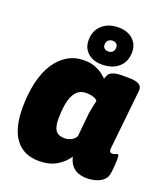

<svg xmlns="http://www.w3.org/2000/svg" viewBox="-137 -836 820 941"><g transform="rotate(20 272.5 -365.5)"><path d="M175 9Q135 9 104.5 -5Q74 -19 53 -46.5Q32 -74 21.5 -115Q11 -156 11 -209Q11 -283 25 -342.5Q39 -402 66 -444Q93 -486 131 -508.5Q169 -531 216 -531Q249 -531 272 -522.5Q295 -514 311.5 -502Q328 -490 338 -479Q341 -492 347.5 -502.5Q354 -513 370.5 -519Q387 -525 420 -525H448Q488 -525 504.5 -514.5Q521 -504 519 -483L486 -170Q485 -159 488.5 -153.5Q492 -148 502 -148Q510 -148 516.5 -151.5Q523 -155 527 -155Q531 -155 532.5 -149.5Q534 -144 534 -131Q534 -124 533.5 -114Q533 -104 532 -91Q531 -78 529 -62Q527 -36 510.5 -20.5Q494 -5 470.5 1.5Q447 8 424 8Q400 8 379.5 0.5Q359 -7 345 -24Q331 -41 325 -68Q299 -31 262.5 -11Q226 9 175 9ZM255 -139Q270 -139 282.5 -144Q295 -149 303.5 -157Q312 -165 314 -174L326 -295Q328 -309 332 -327Q336 -345 340 -364Q337 -370 328 -374.5Q319 -379 307 -381.5Q295 -384 281 -384Q255 -384 238.5 -371Q222 -358 212.5 -335Q203 -312 199 -282Q195 -252 195 -219Q195 -191 201 -173Q207 -155 220.5 -147Q234 -139 255 -139ZM303 -541Q257 -541 229.5 -566Q202 -591 202 -631Q202 -681 234.5 -710.5Q267 -740 320 -740Q367 -740 395 -714.5Q423 -689 423 -649Q423 -599 390.5 -570Q358 -541 303 -541ZM310 -612Q325 -612 333.5 -620Q342 -628 342 -643Q342 -655 334.5 -662Q327 -669 314 -669Q301 -669 292 -660.5Q283 -652 283 -637Q283 -626 290.5 -619Q298 -612 310 -612Z"/></g></svg>

Font: Asap Black
Style: Italic
Weight: 900
Italic angle: -6°
Designer: Pablo Cosgaya
Foundry: Omnibus-Type
Version: Version 3.001